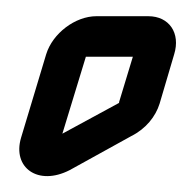

<svg xmlns="http://www.w3.org/2000/svg" viewBox="-20 -140 237 237"><path d="M163 -120H99C73 -120 45 -99 37 -73L6 30C-5 67 27 90 66 70L142 28C160 19 172 4 177 -12L195 -73C203 -99 189 -120 163 -120ZM57 25 86 -70H144L127 -14V-13Z"/></svg>

Font: DIN Rundschrift
Style: MittelKontKu
Weight: 400
Version: Version 1.027